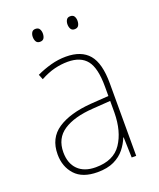

<svg xmlns="http://www.w3.org/2000/svg" viewBox="-134 -786 726 879"><g transform="rotate(-20 229.0 -347.0)"><path d="M232 -537Q307 -537 343.5 -494Q380 -451 380 -353V0H358L355 -99H353Q342 -71 322 -46Q302 -21 269.5 -5.5Q237 10 189 10Q116 10 80 -29.5Q44 -69 44 -129Q44 -208 103 -247.5Q162 -287 266 -295L354 -301V-347Q354 -437 324.5 -474.5Q295 -512 232 -512Q200 -512 167.5 -504Q135 -496 98 -476L88 -501Q122 -517 158.5 -527Q195 -537 232 -537ZM267 -271Q175 -265 123.5 -231Q72 -197 72 -129Q72 -75 102.5 -44.5Q133 -14 189 -14Q276 -14 314.5 -71.5Q353 -129 354 -220V-277ZM121 -673Q121 -685 126.5 -694.5Q132 -704 145 -704Q159 -704 164.5 -694.5Q170 -685 170 -673Q170 -659 164.5 -650Q159 -641 145 -641Q132 -641 126.5 -650.5Q121 -660 121 -673ZM290 -673Q290 -685 295.5 -694.5Q301 -704 314 -704Q328 -704 333.5 -695Q339 -686 339 -673Q339 -660 333.5 -650.5Q328 -641 314 -641Q301 -641 295.5 -650.5Q290 -660 290 -673Z"/></g></svg>

Font: Noto Sans Gurmukhi UI SemiCondensed Thin
Style: Regular
Weight: 100
Width: 4
Designer: Jelle Bosma - Monotype Design Team
Foundry: Monotype Imaging Inc.
Version: Version 2.004; ttfautohint (v1.8.4.7-5d5b)